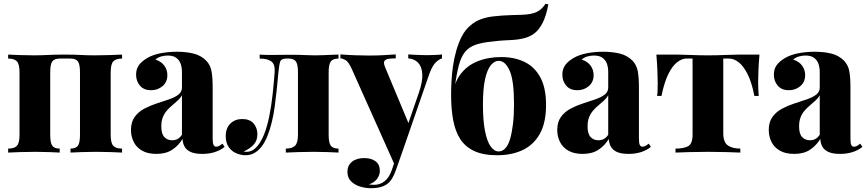

<svg xmlns="http://www.w3.org/2000/svg" viewBox="-20 -805 4575 1013"><path d="M624 -517V-496Q591 -496 577.5 -481Q564 -466 564 -424V-93Q564 -51 577.5 -36Q591 -21 624 -21V0Q604 -1 564.5 -2.5Q525 -4 488 -4Q447 -4 409 -2.5Q371 -1 352 0V-21Q380 -21 391 -36Q402 -51 402 -93V-424Q402 -466 391 -481Q380 -496 352 -496H295Q267 -496 256 -481Q245 -466 245 -424V-93Q245 -51 256 -36Q267 -21 295 -21V0Q276 -1 240 -2.5Q204 -4 167 -4Q126 -4 85 -2.5Q44 -1 23 0V-21Q56 -21 69.5 -36Q83 -51 83 -93V-424Q83 -466 69.5 -481Q56 -496 23 -496V-517Q42 -516 81.5 -514.5Q121 -513 159 -513Q195 -513 232.5 -515Q270 -517 321 -517Q373 -517 407 -515Q441 -513 480 -513Q520 -513 561.5 -514.5Q603 -516 624 -517Z M805 7Q759 7 729 -10.5Q699 -28 685 -57Q671 -86 671 -119Q671 -161 690.5 -188Q710 -215 741 -231.5Q772 -248 806 -259Q840 -270 871 -280.5Q902 -291 921 -305.5Q940 -320 940 -343V-426Q940 -448 933.5 -467.5Q927 -487 910.5 -499.5Q894 -512 865 -512Q847 -512 830 -507Q813 -502 800 -491Q832 -480 847.5 -458Q863 -436 863 -409Q863 -372 837.5 -350.5Q812 -329 777 -329Q739 -329 718.5 -353Q698 -377 698 -411Q698 -441 713 -461.5Q728 -482 757 -499Q786 -516 827 -524Q868 -532 914 -532Q961 -532 1000.5 -522.5Q1040 -513 1068 -485Q1090 -462 1096 -429Q1102 -396 1102 -345V-75Q1102 -50 1106.5 -40.5Q1111 -31 1121 -31Q1130 -31 1138 -36Q1146 -41 1154 -47L1165 -30Q1143 -12 1113 -2.5Q1083 7 1048 7Q1008 7 985.5 -3.5Q963 -14 953.5 -32Q944 -50 943 -72Q921 -36 888 -14.5Q855 7 805 7ZM888 -65Q904 -65 916.5 -71.5Q929 -78 940 -94V-302Q932 -288 918.5 -275.5Q905 -263 890 -250.5Q875 -238 861.5 -223Q848 -208 839.5 -187.5Q831 -167 831 -138Q831 -99 847 -82Q863 -65 888 -65Z M1766 -517V-496Q1737 -496 1725.5 -481Q1714 -466 1714 -424V-93Q1714 -51 1725.5 -36Q1737 -21 1766 -21V0Q1747 -1 1711 -2.5Q1675 -4 1635 -4Q1595 -4 1552.5 -2.5Q1510 -1 1488 0V-21Q1521 -21 1536.5 -36Q1552 -51 1552 -93V-424Q1552 -466 1541 -481Q1530 -496 1502 -496H1493Q1464 -496 1458.5 -480.5Q1453 -465 1449 -424Q1441 -330 1429.5 -243.5Q1418 -157 1392 -90Q1379 -57 1362 -34Q1345 -11 1323.5 1.5Q1302 14 1275 14Q1252 14 1227.5 4Q1203 -6 1187 -28.5Q1171 -51 1171 -87Q1171 -129 1195.5 -153Q1220 -177 1258 -177Q1298 -177 1318 -153.5Q1338 -130 1338 -97Q1338 -62 1317 -40.5Q1296 -19 1266 -6Q1268 -5 1272 -4.5Q1276 -4 1280 -4Q1303 -4 1320 -17Q1337 -30 1350.5 -51Q1364 -72 1373 -95Q1390 -138 1401 -193Q1412 -248 1418.5 -308.5Q1425 -369 1429 -424Q1432 -466 1411.5 -481Q1391 -496 1350 -496V-517Q1358 -516 1376 -515.5Q1394 -515 1411 -515Q1435 -515 1454.5 -515.5Q1474 -516 1507 -516Q1538 -516 1560 -515.5Q1582 -515 1601 -514Q1620 -513 1642 -513Q1663 -513 1687 -514Q1711 -515 1732.5 -516Q1754 -517 1766 -517Z M2312 -518V-497Q2293 -491 2275.5 -472Q2258 -453 2242 -406L2109 -22L2065 71L1836 -441Q1819 -479 1803 -488Q1787 -497 1776 -497V-518Q1813 -515 1852 -513.5Q1891 -512 1926 -512Q1970 -512 2004 -514Q2038 -516 2068 -518V-497Q2049 -497 2032 -495Q2015 -493 2008.5 -483.5Q2002 -474 2012 -450L2139 -146L2129 -139L2190 -316Q2211 -377 2208 -416Q2205 -455 2185 -475Q2165 -495 2134 -497V-518Q2149 -517 2167.5 -516Q2186 -515 2204 -514.5Q2222 -514 2235 -514Q2254 -514 2277 -515Q2300 -516 2312 -518ZM2109 -22 2069 92Q2060 117 2049.5 135Q2039 153 2025 164Q2011 175 1989.5 181.5Q1968 188 1935 188Q1909 188 1880.5 179.5Q1852 171 1832.5 152Q1813 133 1813 101Q1813 68 1837 48.5Q1861 29 1902 29Q1939 29 1961.5 46Q1984 63 1984 97Q1984 118 1970 138Q1956 158 1926 168Q1933 169 1941.5 169.5Q1950 170 1955 170Q1986 170 2010 150.5Q2034 131 2048 90L2083 -16Z M2858 -785 2873 -782Q2862 -722 2843.5 -685.5Q2825 -649 2802 -631Q2780 -613 2749.5 -604.5Q2719 -596 2681 -594Q2667 -593 2643 -592Q2619 -591 2579 -586Q2524 -581 2489.5 -569Q2455 -557 2434 -531.5Q2413 -506 2401 -461Q2389 -416 2379 -345L2464 -342L2367 -278Q2370 -357 2405 -407Q2440 -457 2497 -480.5Q2554 -504 2624 -504Q2694 -504 2747 -478.5Q2800 -453 2830.5 -397.5Q2861 -342 2861 -251Q2861 -158 2828.5 -99.5Q2796 -41 2738 -13.5Q2680 14 2603 14Q2530 14 2482.5 -8Q2435 -30 2408.5 -71Q2382 -112 2371 -171Q2360 -230 2360 -304Q2360 -336 2362 -375.5Q2364 -415 2370 -456.5Q2376 -498 2387.5 -538.5Q2399 -579 2416.5 -613Q2434 -647 2461 -670Q2486 -692 2517 -703.5Q2548 -715 2587 -719Q2633 -724 2670.5 -725Q2708 -726 2735 -727Q2785 -729 2812 -742Q2839 -755 2858 -785ZM2611 -484Q2589 -484 2570 -461.5Q2551 -439 2539.5 -388.5Q2528 -338 2528 -253Q2528 -168 2539 -113Q2550 -58 2569 -32Q2588 -6 2611 -6Q2631 -6 2646.5 -23Q2662 -40 2671.5 -72.5Q2681 -105 2686.5 -151Q2692 -197 2692 -255Q2692 -380 2669 -432Q2646 -484 2611 -484Z M3054 7Q3008 7 2978 -10.5Q2948 -28 2934 -57Q2920 -86 2920 -119Q2920 -161 2939.5 -188Q2959 -215 2990 -231.5Q3021 -248 3055 -259Q3089 -270 3120 -280.5Q3151 -291 3170 -305.5Q3189 -320 3189 -343V-426Q3189 -448 3182.5 -467.5Q3176 -487 3159.5 -499.5Q3143 -512 3114 -512Q3096 -512 3079 -507Q3062 -502 3049 -491Q3081 -480 3096.5 -458Q3112 -436 3112 -409Q3112 -372 3086.5 -350.5Q3061 -329 3026 -329Q2988 -329 2967.5 -353Q2947 -377 2947 -411Q2947 -441 2962 -461.5Q2977 -482 3006 -499Q3035 -516 3076 -524Q3117 -532 3163 -532Q3210 -532 3249.5 -522.5Q3289 -513 3317 -485Q3339 -462 3345 -429Q3351 -396 3351 -345V-75Q3351 -50 3355.5 -40.5Q3360 -31 3370 -31Q3379 -31 3387 -36Q3395 -41 3403 -47L3414 -30Q3392 -12 3362 -2.5Q3332 7 3297 7Q3257 7 3234.5 -3.5Q3212 -14 3202.5 -32Q3193 -50 3192 -72Q3170 -36 3137 -14.5Q3104 7 3054 7ZM3137 -65Q3153 -65 3165.5 -71.5Q3178 -78 3189 -94V-302Q3181 -288 3167.5 -275.5Q3154 -263 3139 -250.5Q3124 -238 3110.5 -223Q3097 -208 3088.5 -187.5Q3080 -167 3080 -138Q3080 -99 3096 -82Q3112 -65 3137 -65Z M3987 -517Q3983 -473 3981.5 -432Q3980 -391 3980 -369Q3980 -349 3981 -330.5Q3982 -312 3983 -299H3960Q3946 -372 3923.5 -415.5Q3901 -459 3876 -477.5Q3851 -496 3827 -496H3796V-103Q3796 -54 3820.5 -37.5Q3845 -21 3886 -21V0Q3860 -1 3814 -2.5Q3768 -4 3716 -4Q3664 -4 3617.5 -2.5Q3571 -1 3544 0V-21Q3587 -21 3610.5 -33.5Q3634 -46 3634 -95V-496H3601Q3578 -496 3553 -477Q3528 -458 3506.5 -415Q3485 -372 3470 -299H3447Q3449 -311 3449.5 -330Q3450 -349 3450 -369Q3450 -391 3448.5 -431.5Q3447 -472 3443 -517H3553Q3579 -517 3623.5 -515Q3668 -513 3714 -513Q3762 -513 3807 -515Q3852 -517 3878 -517Z M4170 7Q4124 7 4094 -10.5Q4064 -28 4050 -57Q4036 -86 4036 -119Q4036 -161 4055.5 -188Q4075 -215 4106 -231.5Q4137 -248 4171 -259Q4205 -270 4236 -280.5Q4267 -291 4286 -305.5Q4305 -320 4305 -343V-426Q4305 -448 4298.5 -467.5Q4292 -487 4275.5 -499.5Q4259 -512 4230 -512Q4212 -512 4195 -507Q4178 -502 4165 -491Q4197 -480 4212.5 -458Q4228 -436 4228 -409Q4228 -372 4202.5 -350.5Q4177 -329 4142 -329Q4104 -329 4083.5 -353Q4063 -377 4063 -411Q4063 -441 4078 -461.5Q4093 -482 4122 -499Q4151 -516 4192 -524Q4233 -532 4279 -532Q4326 -532 4365.5 -522.5Q4405 -513 4433 -485Q4455 -462 4461 -429Q4467 -396 4467 -345V-75Q4467 -50 4471.5 -40.5Q4476 -31 4486 -31Q4495 -31 4503 -36Q4511 -41 4519 -47L4530 -30Q4508 -12 4478 -2.5Q4448 7 4413 7Q4373 7 4350.5 -3.5Q4328 -14 4318.5 -32Q4309 -50 4308 -72Q4286 -36 4253 -14.5Q4220 7 4170 7ZM4253 -65Q4269 -65 4281.5 -71.5Q4294 -78 4305 -94V-302Q4297 -288 4283.5 -275.5Q4270 -263 4255 -250.5Q4240 -238 4226.5 -223Q4213 -208 4204.5 -187.5Q4196 -167 4196 -138Q4196 -99 4212 -82Q4228 -65 4253 -65Z"/></svg>

Font: Playfair Display ExtraBold
Style: Regular
Weight: 800
Designer: Claus Eggers Sørensen
Foundry: Claus Eggers Sørensen
Version: Version 1.203